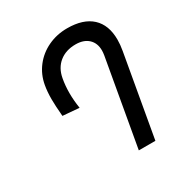

<svg xmlns="http://www.w3.org/2000/svg" viewBox="-168 -854 937 983"><g transform="rotate(-30 300.0 -362.5)"><path d="M463.5 -537.5Q463.5 -581.5 436.2 -606.8Q409 -632 361.5 -632Q303.5 -632 265.5 -601.2Q227.5 -570.5 217.5 -515.5Q210 -475.5 210 -431Q210 -388 217.5 -340.5L120.5 -348.5Q115 -413 115 -450.5Q115 -494 121.5 -530.5Q131.5 -587.5 165.8 -631.8Q200 -676 252 -700.5Q304 -725 365 -725Q460 -725 510 -678.8Q560 -632.5 560 -546Q560 -516.5 554 -482.5L469 0H371L461 -510Q463.5 -526 463.5 -537.5Z"/></g></svg>

Font: JuliaMono BoldItalic
Style: Regular
Weight: 700
Italic angle: -9°
Monospace: yes
Designer: cormullion
Foundry: corm
Version: Version 0.049; ttfautohint (v1.8.4)